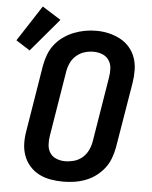

<svg xmlns="http://www.w3.org/2000/svg" viewBox="-91 -890 748 945"><g transform="rotate(5 283.5 -417.0)"><path d="M255 8Q224 8 193 2.5Q162 -3 135.5 -17Q109 -31 89.5 -53.5Q70 -76 60 -104.5Q50 -133 49.5 -164.5Q49 -196 55 -228L108 -553Q113 -580 123 -607Q133 -634 151 -657Q169 -680 193.5 -697.5Q218 -715 245 -725.5Q272 -736 299.5 -741Q327 -746 355 -746Q387 -746 417 -739Q447 -732 473.5 -718Q500 -704 519.5 -681.5Q539 -659 549 -630.5Q559 -602 559.5 -570.5Q560 -539 555 -507L501 -182Q496 -155 486 -128Q476 -101 458 -78Q440 -55 416 -37.5Q392 -20 365 -10Q338 0 310 4Q282 8 255 8ZM257 -93Q279 -93 301 -99Q323 -105 341 -120Q359 -135 369.5 -156Q380 -177 384 -199L437 -523Q441 -546 439.5 -568.5Q438 -591 426 -608.5Q414 -626 393.5 -634Q373 -642 350 -642Q328 -642 306.5 -635.5Q285 -629 267 -614Q249 -599 239 -578.5Q229 -558 225 -536L172 -212Q168 -189 169.5 -166.5Q171 -144 182.5 -126.5Q194 -109 214.5 -101Q235 -93 257 -93ZM36 -621 -33 -665 82 -842 174 -784Z"/></g></svg>

Font: Zed Sans Extended
Style: Bold Italic
Weight: 700
Width: 7
Italic angle: -9°
Designer: Belleve Invis
Foundry: Belleve Invis
Version: Version 1.0.0; ttfautohint (v1.8.4)